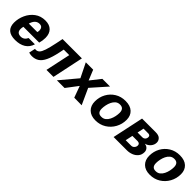

<svg xmlns="http://www.w3.org/2000/svg" viewBox="295 -1709 2915 2915"><g transform="rotate(45 1752.5 -251.5)"><path d="M436.5 -307.6Q442.4 -327.1 442.4 -346.7Q442.4 -377.9 426.3 -399.4Q410.2 -420.9 373 -420.9Q287.1 -420.9 253.9 -307.6ZM569.3 -214.8H230.5Q222.7 -189.5 222.7 -162.1Q222.7 -81.1 304.7 -80.1Q374 -80.1 407.2 -150.4H542Q516.6 -67.4 449.7 -25.4Q382.8 16.6 281.2 16.6Q85.9 16.6 84 -158.2Q84 -247.1 122.1 -330.6Q160.2 -414.1 231 -466.8Q301.8 -519.5 400.4 -519.5Q489.3 -519.5 538.1 -470.7Q586.9 -421.9 586.9 -333Q586.9 -273.4 569.3 -214.8Z M1197.3 -503.9 1090.8 0H940.4L1026.4 -403.3H908.2L892.6 -327.1Q866.2 -200.2 831.1 -126Q795.9 -51.8 747.6 -21Q699.2 9.8 633.8 9.8Q608.4 9.8 573.2 1L569.3 0L591.8 -103.5Q599.6 -100.6 609.4 -100.6Q643.6 -100.6 668 -124Q692.4 -147.5 713.9 -211.4Q735.4 -275.4 759.8 -393.6L782.2 -503.9Z M1469.7 -185.5 1329.1 0H1164.1L1394.5 -274.4L1281.2 -503.9H1439.5L1506.8 -338.9L1636.7 -503.9H1801.8L1581.1 -254.9L1698.2 2L1537.1 0Z M1949.2 -176.8Q1949.2 -82 2034.2 -85Q2076.2 -85 2105.5 -108.9Q2134.8 -132.8 2152.8 -169.9Q2170.9 -207 2179.2 -248Q2187.5 -289.1 2187.5 -324.2Q2187.5 -418.9 2102.5 -418Q2060.5 -418 2031.2 -394Q2002 -370.1 1983.9 -332.5Q1965.8 -294.9 1957.5 -253.4Q1949.2 -211.9 1949.2 -176.8ZM2124 -516.6Q2226.6 -516.6 2282.2 -464.8Q2337.9 -413.1 2337.9 -324.2Q2337.9 -231.4 2294.9 -153.3Q2252 -75.2 2177.2 -28.8Q2102.5 17.6 2006.8 17.6Q1908.2 17.6 1853 -36.6Q1797.9 -90.8 1797.9 -181.6Q1797.9 -274.4 1839.4 -350.1Q1880.9 -425.8 1954.6 -471.2Q2028.3 -516.6 2124 -516.6Z M2545.9 -95.7H2663.1Q2693.4 -95.7 2713.4 -118.2Q2733.4 -140.6 2733.4 -169.9Q2733.4 -210.9 2684.6 -213.9H2571.3ZM2590.8 -305.7H2692.4Q2721.7 -305.7 2739.3 -325.2Q2756.8 -344.7 2756.8 -373Q2756.8 -407.2 2719.7 -411.1H2613.3ZM2791 -262.7Q2830.1 -258.8 2853.5 -232.9Q2877 -207 2877 -169.9Q2877 -113.3 2845.7 -75.2Q2814.5 -37.1 2766.6 -18.6Q2718.8 0 2668 0H2381.8L2489.3 -503.9H2783.2Q2846.7 -503.9 2876.5 -474.6Q2906.2 -445.3 2906.2 -404.3Q2906.2 -355.5 2873 -315.9Q2839.8 -276.4 2791 -264.6Z M3116.2 -176.8Q3116.2 -82 3201.2 -85Q3243.2 -85 3272.5 -108.9Q3301.8 -132.8 3319.8 -169.9Q3337.9 -207 3346.2 -248Q3354.5 -289.1 3354.5 -324.2Q3354.5 -418.9 3269.5 -418Q3227.5 -418 3198.2 -394Q3168.9 -370.1 3150.9 -332.5Q3132.8 -294.9 3124.5 -253.4Q3116.2 -211.9 3116.2 -176.8ZM3291 -516.6Q3393.6 -516.6 3449.2 -464.8Q3504.9 -413.1 3504.9 -324.2Q3504.9 -231.4 3461.9 -153.3Q3418.9 -75.2 3344.2 -28.8Q3269.5 17.6 3173.8 17.6Q3075.2 17.6 3020 -36.6Q2964.8 -90.8 2964.8 -181.6Q2964.8 -274.4 3006.3 -350.1Q3047.9 -425.8 3121.6 -471.2Q3195.3 -516.6 3291 -516.6Z"/></g></svg>

Font: FreeUniversal
Style: BoldItalic
Weight: 700
Italic angle: -11°
Version: Version 1.001 March 22, 2017